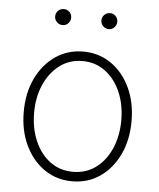

<svg xmlns="http://www.w3.org/2000/svg" viewBox="-53 -772 685 828"><g transform="rotate(5 290.0 -357.5)"><path d="M290 11.2Q222.2 11.2 169.4 -25.1Q116.7 -61.5 86.4 -124.8Q56.2 -188 56.2 -269.5Q56.2 -351.1 86.4 -414.3Q116.7 -477.5 169.4 -513.9Q222.2 -550.3 290 -550.3Q357.4 -550.3 410.2 -513.9Q462.9 -477.5 492.9 -414.1Q522.9 -350.6 522.9 -269.5Q522.9 -188 492.9 -124.8Q462.9 -61.5 410.4 -25.1Q357.9 11.2 290 11.2ZM290 -29.8Q346.7 -29.8 389.2 -61.5Q431.6 -93.3 455.1 -147.7Q478.5 -202.1 478.5 -269.5Q478.5 -336.4 455.1 -390.9Q431.6 -445.3 389.2 -477.3Q346.7 -509.3 290 -509.3Q233.4 -509.3 190.9 -477.1Q148.4 -444.8 124.8 -390.9Q101.1 -336.9 101.1 -269.5Q101.1 -202.1 124.5 -147.7Q147.9 -93.3 190.4 -61.5Q232.9 -29.8 290 -29.8ZM390.1 -656.2Q376 -656.2 365.7 -666.5Q355.5 -676.8 355.5 -691.4Q355.5 -705.6 365.7 -715.6Q376 -725.6 390.1 -725.6Q404.3 -725.6 414.3 -715.6Q424.3 -705.6 424.3 -691.4Q424.3 -676.8 414.3 -666.5Q404.3 -656.2 390.1 -656.2ZM190.4 -656.2Q175.8 -656.2 165.5 -666.5Q155.3 -676.8 155.3 -691.4Q155.3 -705.6 165.5 -715.6Q175.8 -725.6 190.4 -725.6Q204.6 -725.6 214.6 -715.6Q224.6 -705.6 224.6 -691.4Q224.6 -676.8 214.6 -666.5Q204.6 -656.2 190.4 -656.2Z"/></g></svg>

Font: Inter 16pt ExtraLight
Style: Regular
Weight: 250
Version: Version 4.001;git-66647c0bb